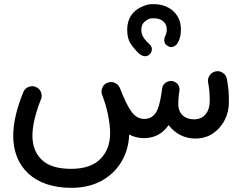

<svg xmlns="http://www.w3.org/2000/svg" viewBox="-20 -631 1171 928"><path d="M43.9 25.9C43.9 174.8 144 276.9 324.2 276.9C380.4 276.9 428.7 265.6 470.2 243.2C552.2 198.2 600.6 118.2 604.5 19C626 30.8 649.9 36.6 675.8 36.6C726.1 36.6 766.1 15.6 794.9 -26.4C824.2 13.2 870.6 38.6 923.8 38.6C955.6 38.6 983.9 30.8 1008.3 14.6C1057.1 -18.1 1086.4 -74.2 1086.4 -137.2C1086.4 -159.2 1085.9 -178.2 1084.5 -194.3C1083 -210 1080.1 -228 1076.7 -249C1072.3 -273.9 1049.8 -287.1 1031.7 -287.1C1028.8 -287.1 1025.9 -286.6 1022.9 -286.1C999 -281.7 984.9 -259.3 984.9 -241.2C984.9 -238.8 985.4 -235.8 985.8 -232.9C991.7 -203.1 993.7 -174.3 993.7 -142.6C993.7 -91.3 966.8 -54.2 918 -54.2C875.5 -54.2 841.8 -78.6 841.8 -127.9C841.8 -143.6 842.8 -159.7 844.7 -175.8C845.2 -180.2 846.2 -184.6 846.7 -189L847.2 -191.9C847.7 -194.3 847.7 -196.3 847.7 -198.7C847.2 -216.8 838.4 -229.5 821.8 -236.3L819.8 -237.3C819.3 -237.3 819.3 -237.3 818.8 -237.8H818.4C815.9 -238.3 814 -238.8 811.5 -239.3C809.1 -239.7 807.1 -239.7 804.7 -239.7C797.9 -239.3 791.5 -237.8 785.6 -234.4C785.2 -234.4 785.2 -234.4 784.7 -233.9C772.5 -227.1 765.1 -216.8 763.7 -203.6C762.7 -196.3 761.7 -189.9 761.2 -184.6C753.9 -134.3 744.1 -100.6 731 -83C717.8 -64.9 699.7 -56.2 677.2 -56.2C653.3 -56.2 633.3 -67.4 616.2 -90.3C599.1 -112.8 580.6 -150.9 559.6 -205.1C552.2 -223.1 534.7 -234.4 517.1 -234.4H515.6C510.3 -234.4 505.4 -233.4 500 -231.4C476.6 -223.1 470.7 -201.2 470.7 -188C470.7 -182.6 471.7 -176.8 474.1 -171.4C497.6 -110.4 512.2 -41 512.2 12.2C512.2 64 496.6 106 464.8 137.7C433.1 169.4 385.7 185.1 323.2 185.1C259.3 185.1 212.4 170.4 182.1 141.6C151.9 112.3 136.7 73.7 136.7 25.9C136.7 -25.4 152.3 -86.4 178.2 -151.4C180.7 -156.7 181.6 -162.6 181.6 -168C181.6 -179.7 175.8 -201.7 152.3 -210.9C147 -213.4 141.1 -214.4 135.7 -214.4C123.5 -214.4 101.6 -208.5 92.3 -185.1C61 -107.4 43.9 -37.1 43.9 25.9ZM594.7 -487.8C594.7 -458.5 600.6 -435.5 612.3 -418.5C624 -401.4 637.2 -385.7 652.3 -371.6C666 -359.4 678.7 -359.4 682.6 -359.4C689.9 -359.4 696.3 -361.8 701.7 -366.7C714.8 -378.4 713.9 -391.1 713.9 -394.5C713.9 -401.9 711.4 -408.2 706.1 -413.6C678.2 -440.4 663.1 -457 663.1 -487.8C663.1 -505.9 669.4 -519 681.6 -528.3C693.8 -537.6 704.6 -542 712.9 -542.5H725.6C757.3 -542.5 786.1 -524.4 786.1 -488.8C786.1 -476.6 783.2 -464.8 777.3 -454.1C774.9 -448.2 773.9 -442.9 773.9 -437.5C773.9 -431.2 774.4 -418.5 790.5 -408.7C796.4 -405.3 802.2 -403.3 807.6 -403.3C815.9 -403.3 832.5 -409.2 840.8 -427.2C850.1 -444.3 854.5 -464.8 854.5 -488.8C854.5 -569.8 790 -610.8 725.6 -610.8H708.5C697.3 -610.4 681.6 -606 662.1 -596.7C622.6 -578.6 594.7 -542.5 594.7 -487.8Z"/></svg>

Font: Mikhak Medium
Style: Regular
Weight: 500
Designer: Amin Abedi
Version: Version 3.2